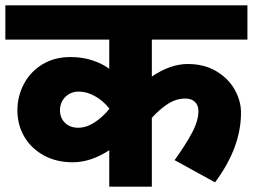

<svg xmlns="http://www.w3.org/2000/svg" viewBox="-40 -697 944 717"><path d="M527 -549V-411Q596 -458 661 -458Q722 -458 767 -431.5Q812 -405 836 -363Q860 -321 860 -276Q860 -146 763 -16L612 -99Q653 -156 677 -201Q701 -246 701 -282Q701 -304 688 -316.5Q675 -329 652 -329Q619 -329 588.5 -310Q558 -291 527 -257V0H368V-136Q299 -91 232 -91Q170 -91 123 -117Q76 -143 50.5 -187Q25 -231 25 -285Q25 -338 49.5 -384Q74 -430 119 -457Q164 -484 223 -484Q268 -484 305.5 -471.5Q343 -459 368 -440V-549H-20V-677H884V-549ZM368 -290V-292Q345 -321 314.5 -338Q284 -355 254 -355Q224 -355 204 -335Q184 -315 184 -285Q184 -257 202.5 -238.5Q221 -220 252 -220Q282 -220 312.5 -239.5Q343 -259 368 -290Z"/></svg>

Font: Martel Sans Black
Style: Regular
Weight: 900
Designer: Dan Reynolds and Mathieu Réguer
Foundry: Dan Reynolds and Mathieu Réguer
Version: Version 1.002; ttfautohint (v1.1) -l 5 -r 5 -G 72 -x 0 -D la